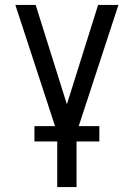

<svg xmlns="http://www.w3.org/2000/svg" viewBox="-20 -540 540 775"><path d="M211 215V-4L42 -520H124L250 -119L376 -520H458L289 -4V215ZM119 31V-31H381V31Z"/></svg>

Font: Iosevka
Style: Regular
Weight: 400
Monospace: yes
Designer: Belleve Invis
Foundry: Belleve Invis
Version: Version 33.2.3; ttfautohint (v1.8.4)